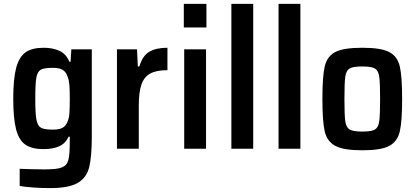

<svg xmlns="http://www.w3.org/2000/svg" viewBox="-20 -763 2131 985"><path d="M81 191V103Q156 106 210 106Q272 106 297.5 96Q323 86 330.5 58.5Q338 31 338 -36V-62H332Q316 -27 283.5 -12.5Q251 2 203 2Q143 2 110 -21Q77 -44 62.5 -99.5Q48 -155 48 -256Q48 -359 63 -415Q78 -471 111 -494.5Q144 -518 204 -518Q250 -518 284.5 -502.5Q319 -487 336 -446H342L346 -510H451V-64Q451 41 437.5 95Q424 149 378.5 175.5Q333 202 236 202Q195 202 151 199Q107 196 81 191ZM326 -138Q334 -155 336 -181.5Q338 -208 338 -256Q338 -300 336 -326Q334 -352 327 -369Q319 -394 301.5 -404.5Q284 -415 251 -415Q207 -415 189.5 -405.5Q172 -396 166.5 -365Q161 -334 161 -256Q161 -180 167 -148.5Q173 -117 190.5 -107.5Q208 -98 251 -98Q283 -98 300 -107Q317 -116 326 -138Z M580 -510H683L687 -422H695Q711 -477 746 -497.5Q781 -518 839 -518V-403Q782 -403 750.5 -385.5Q719 -368 705.5 -329Q692 -290 692 -222V0H580Z M923 -622V-743H1039V-622ZM925 0V-510H1037V0Z M1167 0V-743H1279V0Z M1409 0V-743H1521V0Z M1634 -255Q1634 -371 1646 -422.5Q1658 -474 1700 -496Q1742 -518 1839 -518Q1935 -518 1977 -496Q2019 -474 2031 -422.5Q2043 -371 2043 -255Q2043 -140 2031 -88.5Q2019 -37 1977 -14.5Q1935 8 1839 8Q1743 8 1700.5 -14.5Q1658 -37 1646 -88.5Q1634 -140 1634 -255ZM1930 -255Q1930 -340 1925.5 -370.5Q1921 -401 1903.5 -411.5Q1886 -422 1839 -422Q1791 -422 1773.5 -411.5Q1756 -401 1751.5 -370.5Q1747 -340 1747 -255Q1747 -171 1751.5 -140Q1756 -109 1774 -98.5Q1792 -88 1839 -88Q1886 -88 1903.5 -98.5Q1921 -109 1925.5 -140Q1930 -171 1930 -255Z"/></svg>

Font: Saira Semi Condensed Medium
Style: Regular
Weight: 500
Width: 4
Designer: Hector Gatti with collaboration of the Omnibus-Type team
Foundry: Omnibus-Type
Version: Version 1.001; ttfautohint (v1.8)